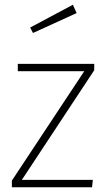

<svg xmlns="http://www.w3.org/2000/svg" viewBox="-20 -789 447 809"><path d="M377 -493 72 -31H371L368 0H30V-28L335 -489H55V-520H377ZM303 -734 119 -650 107 -673 287 -769Z"/></svg>

Font: FiraGO UltraLight
Style: Regular
Weight: 200
Designer: bBox Type
Foundry: bBox Type GmbH
Version: Version 1.001